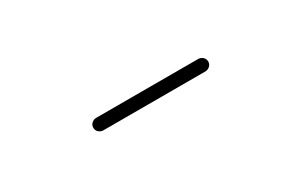

<svg xmlns="http://www.w3.org/2000/svg" viewBox="0 -693 500 325"><g transform="rotate(-30 250.0 -530.0)"><path d="M156.2 -517.6Q151.4 -517.6 147.5 -521Q143.6 -524.4 143.6 -529.8Q143.6 -535.2 147.5 -538.6Q151.4 -542 156.2 -542H355.5Q360.4 -542 364.3 -538.6Q368.2 -535.2 368.2 -529.8Q368.2 -524.4 364.3 -521Q360.4 -517.6 355.5 -517.6Z"/></g></svg>

Font: Rounded-X Mgen+ 1mn thin
Style: Regular
Weight: 100
Designer: [Source Han Sans]
Ryoko NISHIZUKA  (kana & ideographs); Paul D. Hunt (Latin, Greek & Cyrillic); Wenlong ZHANG  (bopomofo
Version: Version 1.059.20150602